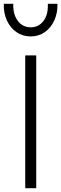

<svg xmlns="http://www.w3.org/2000/svg" viewBox="-33 -992 323 1012"><path d="M100 0V-700H158V0ZM129 -800Q86.5 -800 54 -822.5Q21.5 -845 3.5 -883.8Q-14.5 -922.5 -13 -972H37Q35 -916.5 60.8 -882.2Q86.5 -848 129 -848Q171 -848 196.5 -882.2Q222 -916.5 219 -972H270Q271 -923 253 -884Q235 -845 202.8 -822.5Q170.5 -800 129 -800Z"/></svg>

Font: Geologica Thin
Style: Regular
Weight: 100
Version: Version 1.010;gftools[0.9.28]